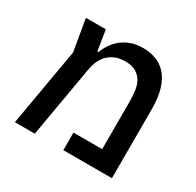

<svg xmlns="http://www.w3.org/2000/svg" viewBox="-137 -773 945 927"><g transform="rotate(30 335.0 -310.0)"><path d="M127 -432 97 -608H208L226 -495H232Q242 -521 257.5 -543.5Q273 -566 295 -583Q317 -600 345.5 -610Q374 -620 411 -620Q449 -620 482.5 -607.5Q516 -595 540.5 -567.5Q565 -540 579 -495Q593 -450 593 -386V0H322V-98H482V-364Q482 -392 478.5 -420.5Q475 -449 463 -471Q451 -493 428.5 -507Q406 -521 368 -521Q330 -521 305 -508Q280 -495 264.5 -476Q249 -457 241.5 -434.5Q234 -412 231 -393L163 0H52Z"/></g></svg>

Font: IBM Plex Sans Hebrew Medium
Style: Regular
Weight: 500
Designer: Mike Abbink, Paul van der Laan, Pieter van Rosmalen, Yanek Iontef
Foundry: Bold Monday
Version: Version 1.2